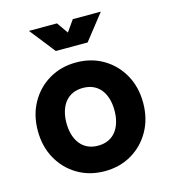

<svg xmlns="http://www.w3.org/2000/svg" viewBox="-110 -811 804 910"><g transform="rotate(-15 292.5 -355.5)"><path d="M174.8 -253.9Q174.8 -285.1 182.3 -311Q189.7 -336.9 204.5 -355.9Q219.3 -374.9 241.5 -385.2Q263.6 -395.5 292.6 -395.5Q321.6 -395.5 343.7 -385.2Q365.8 -374.9 380.6 -355.9Q395.4 -336.9 402.9 -311Q410.4 -285.1 410.4 -253.9Q410.4 -222.9 402.9 -196.9Q395.4 -170.9 380.6 -151.9Q365.8 -132.9 343.7 -122.6Q321.6 -112.3 292.6 -112.3Q263.6 -112.3 241.5 -122.9Q219.3 -133.5 204.5 -152.8Q189.7 -172.1 182.3 -197.8Q174.8 -223.5 174.8 -253.9ZM34.2 -253.9Q34.2 -176.6 67.9 -116.4Q101.6 -56.2 160 -21.8Q218.4 12.7 292.6 12.7Q367 12.7 425.3 -21.8Q483.6 -56.2 517.3 -116.4Q551 -176.6 551 -253.9Q551 -331.2 517.3 -391.4Q483.6 -451.6 425.3 -486Q367 -520.5 292.6 -520.5Q218.4 -520.5 160 -486Q101.6 -451.6 67.9 -391.4Q34.2 -331.2 34.2 -253.9ZM253.8 -722.7H116.2L214.6 -597.7H341.3ZM331.3 -722.7 243.8 -597.7H370.6L468.9 -722.7Z"/></g></svg>

Font: Giphurs SC
Style: Regular
Weight: 400
Version: Version 0.920